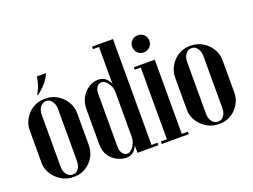

<svg xmlns="http://www.w3.org/2000/svg" viewBox="-106 -929 1532 1164"><g transform="rotate(-20 659.5 -347.0)"><path d="M38.2 -140.5Q38.2 -105.2 58.2 -71.9Q78.2 -38.5 113.5 -16.5Q148.8 5.5 194.5 5.5Q240.2 5.5 273.9 -16.5Q307.5 -38.5 325.9 -72Q344.2 -105.5 344.2 -140.5V-353.8Q344.2 -389 324.8 -422.8Q305.2 -456.5 270.5 -478.5Q235.8 -500.5 190 -500.5Q143.5 -500.5 109.4 -478.1Q75.2 -455.8 56.8 -422Q38.2 -388.2 38.2 -353.8ZM138.8 -418Q138.8 -434.2 145 -449.2Q151.2 -464.2 163.4 -474.4Q175.5 -484.5 192.2 -484.5Q208.5 -484.5 220 -474.4Q231.5 -464.2 237.6 -449.2Q243.8 -434.2 243.8 -418V-76.2Q243.8 -60.2 238 -45.1Q232.2 -30 220.8 -20.2Q209.2 -10.5 193 -10.5Q176.2 -10.5 164.1 -20.2Q152 -30 145.4 -45.1Q138.8 -60.2 138.8 -76.2ZM157.2 -535Q186.2 -555 210.6 -582.2Q235 -609.5 250.2 -643.8H191Q187 -616.5 179.1 -591.9Q171.2 -567.2 153 -535Z M701.8 0V-699H605.8V0ZM605.8 -683V-699H566.8V-683ZM740.8 0V-16H701.8V0ZM605.8 -391.2V-104.8Q605.8 -80.2 596.2 -60.1Q586.8 -40 573.2 -27.9Q559.8 -15.8 546.8 -15.8Q536.8 -15.8 526.9 -22.6Q517 -29.5 510.6 -42.9Q504.2 -56.2 504.2 -76.8V-418Q504.2 -438.8 510.8 -451.9Q517.2 -465 527.1 -471Q537 -477 546.5 -477Q559.2 -477 572.8 -465.5Q586.2 -454 596 -434.6Q605.8 -415.2 605.8 -391.2ZM613.5 -98V-396.2Q613.5 -425.8 603.9 -448.5Q594.2 -471.2 576.4 -484.8Q558.5 -498.2 531.8 -498.2Q499 -498.2 469.9 -479.2Q440.8 -460.2 423 -428Q405.2 -395.8 405.2 -354.5V-130.5Q405.2 -81.2 427 -51.4Q448.8 -21.5 478.5 -8Q508.2 5.5 532.5 5.5Q555 5.5 573.2 -6Q591.5 -17.5 602.5 -40.8Q613.5 -64 613.5 -98Z M801.2 -495H897.2V0H801.2ZM897.2 0V-16H936.2V0ZM762.2 0V-16H801.2V0ZM762.2 -479V-495H801.2V-479ZM795.2 -614.5Q795.2 -638 810.9 -653.6Q826.5 -669.2 850.1 -669.2Q873.8 -669.2 889.8 -653.6Q905.8 -638 905.8 -614.5Q905.8 -591.1 889.8 -574.9Q873.8 -558.8 850.1 -558.8Q826.5 -558.8 810.9 -574.9Q795.2 -591.1 795.2 -614.5Z M976.2 -140.5Q976.2 -105.2 996.2 -71.9Q1016.2 -38.5 1051.5 -16.5Q1086.8 5.5 1132.5 5.5Q1178.2 5.5 1211.9 -16.5Q1245.5 -38.5 1263.9 -72Q1282.2 -105.5 1282.2 -140.5V-353.8Q1282.2 -389 1262.8 -422.8Q1243.2 -456.5 1208.5 -478.5Q1173.8 -500.5 1128 -500.5Q1081.5 -500.5 1047.4 -478.1Q1013.2 -455.8 994.8 -422Q976.2 -388.2 976.2 -353.8ZM1076.8 -418Q1076.8 -434.2 1083 -449.2Q1089.2 -464.2 1101.4 -474.4Q1113.5 -484.5 1130.2 -484.5Q1146.5 -484.5 1158 -474.4Q1169.5 -464.2 1175.6 -449.2Q1181.8 -434.2 1181.8 -418V-76.2Q1181.8 -60.2 1176 -45.1Q1170.2 -30 1158.8 -20.2Q1147.2 -10.5 1131 -10.5Q1114.2 -10.5 1102.1 -20.2Q1090 -30 1083.4 -45.1Q1076.8 -60.2 1076.8 -76.2Z"/></g></svg>

Font: Emberly Black
Style: Regular
Weight: 900
Designer: Rajesh Rajput
Foundry: Rajesh Rajput
Version: Version 1.000